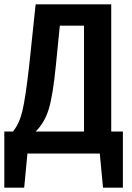

<svg xmlns="http://www.w3.org/2000/svg" viewBox="-26 -711 613 889"><path d="M489 -102H543V158H451L436 0H101L86 158H-6V-102H34Q63 -137 77.5 -196.5Q92 -256 109 -406L139 -691H489ZM363 -102V-592H251L233 -411Q219 -268 199.5 -205Q180 -142 139 -102Z"/></svg>

Font: Fira Sans Condensed Medium
Style: Regular
Weight: 500
Width: 3
Designer: Carrois Corporate & Edenspiekermann AG
Foundry: Carrois Corporate GbR & Edenspiekermann AG
Version: Version 4.203;PS 004.203;hotconv 1.0.88;makeotf.lib2.5.64775